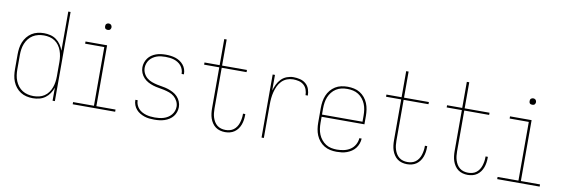

<svg xmlns="http://www.w3.org/2000/svg" viewBox="-53 -1143 4607 1559"><g transform="rotate(10 2250.0 -363.5)"><path d="M246 8Q220 8 194 2Q168 -4 146 -18Q124 -32 107.5 -52.5Q91 -73 81 -97.5Q71 -122 67.5 -148Q64 -174 64 -200V-320Q64 -346 67.5 -372Q71 -398 81 -422.5Q91 -447 107.5 -467.5Q124 -488 146 -502Q168 -516 194 -522Q220 -528 246 -528Q273 -528 299.5 -521.5Q326 -515 348 -499Q370 -483 385 -460.5Q400 -438 409 -412V-735H428V0H409V-108Q400 -82 385 -59.5Q370 -37 348 -21Q326 -5 299.5 1.5Q273 8 246 8ZM249 -10Q273 -10 296 -15.5Q319 -21 338.5 -34Q358 -47 372 -66.5Q386 -86 394 -108Q402 -130 405.5 -153.5Q409 -177 409 -200V-320Q409 -343 405.5 -366.5Q402 -390 394 -412Q386 -434 372 -453.5Q358 -473 338.5 -486Q319 -499 296 -504.5Q273 -510 249 -510Q225 -510 201.5 -504.5Q178 -499 158 -486.5Q138 -474 123 -455Q108 -436 99 -413.5Q90 -391 86.5 -367.5Q83 -344 83 -320V-200Q83 -176 86.5 -152.5Q90 -129 99 -106.5Q108 -84 123 -65Q138 -46 158 -33.5Q178 -21 201.5 -15.5Q225 -10 249 -10Z M575 0V-18H747V-502H589V-520H767V-18H925V0ZM750 -644Q745 -644 739.5 -645.5Q734 -647 730.5 -650.5Q727 -654 725.5 -659.5Q724 -665 724 -670Q724 -675 725.5 -680.5Q727 -686 730.5 -689.5Q734 -693 739.5 -695Q745 -697 750 -697Q755 -697 760.5 -695Q766 -693 769.5 -689.5Q773 -686 775 -680.5Q777 -675 777 -670Q777 -665 775 -659.5Q773 -654 769.5 -650.5Q766 -647 760.5 -645.5Q755 -644 750 -644Z M1249 8Q1228 8 1207.5 6Q1187 4 1167.5 -2.5Q1148 -9 1130 -19.5Q1112 -30 1098.5 -45.5Q1085 -61 1077.5 -80.5Q1070 -100 1070 -121V-124H1089V-121Q1089 -103 1096 -86Q1103 -69 1115 -55.5Q1127 -42 1143.5 -33Q1160 -24 1177.5 -19Q1195 -14 1213 -12Q1231 -10 1249 -10Q1267 -10 1285.5 -12Q1304 -14 1322 -19.5Q1340 -25 1356 -35Q1372 -45 1384 -59Q1396 -73 1402.5 -90.5Q1409 -108 1409 -127Q1409 -150 1398 -171.5Q1387 -193 1369.5 -208Q1352 -223 1329.5 -231Q1307 -239 1284.5 -244Q1262 -249 1239 -252.5Q1216 -256 1193.5 -263Q1171 -270 1150.5 -281Q1130 -292 1114 -309Q1098 -326 1089 -348Q1080 -370 1080 -394Q1080 -414 1086.5 -433.5Q1093 -453 1105 -469.5Q1117 -486 1134 -497.5Q1151 -509 1170.5 -516Q1190 -523 1210.5 -525.5Q1231 -528 1251 -528Q1271 -528 1291 -525.5Q1311 -523 1330 -517Q1349 -511 1366 -500Q1383 -489 1396 -473.5Q1409 -458 1415.5 -439Q1422 -420 1422 -400V-396H1403V-399Q1403 -417 1396.5 -434Q1390 -451 1379 -464Q1368 -477 1352.5 -486.5Q1337 -496 1320.5 -501Q1304 -506 1286.5 -508Q1269 -510 1251 -510Q1233 -510 1215 -508Q1197 -506 1180 -500Q1163 -494 1148 -484Q1133 -474 1122 -460Q1111 -446 1105 -428.5Q1099 -411 1099 -394Q1099 -370 1109.5 -348.5Q1120 -327 1138 -312Q1156 -297 1178 -289Q1200 -281 1223 -276Q1246 -271 1269 -267.5Q1292 -264 1314 -257Q1336 -250 1357 -239Q1378 -228 1394 -211Q1410 -194 1419 -172Q1428 -150 1428 -127Q1428 -106 1421 -85.5Q1414 -65 1401 -49Q1388 -33 1370 -21.5Q1352 -10 1332 -3.5Q1312 3 1291 5.5Q1270 8 1249 8Z M1832 8Q1811 8 1790.5 2.5Q1770 -3 1753.5 -15Q1737 -27 1725 -45Q1713 -63 1706.5 -82.5Q1700 -102 1697.5 -123Q1695 -144 1695 -165V-502H1570V-520H1695V-735H1715V-520H1920V-502H1715V-165Q1715 -147 1717 -128.5Q1719 -110 1724.5 -92.5Q1730 -75 1739.5 -59Q1749 -43 1763.5 -31.5Q1778 -20 1796 -15Q1814 -10 1832 -10Q1850 -10 1867.5 -14.5Q1885 -19 1899 -29.5Q1913 -40 1923 -55Q1933 -70 1938.5 -87Q1944 -104 1947 -121.5Q1950 -139 1950 -157V-165H1969V-156Q1969 -136 1966 -116Q1963 -96 1956 -77Q1949 -58 1937 -41.5Q1925 -25 1908.5 -13.5Q1892 -2 1872 3Q1852 8 1832 8Z M2132 0V-520H2151V-391Q2159 -418 2171 -443Q2183 -468 2202.5 -488Q2222 -508 2249 -518Q2276 -528 2303 -528Q2330 -528 2357 -521.5Q2384 -515 2404.5 -497.5Q2425 -480 2434 -454Q2443 -428 2443 -401H2424Q2424 -424 2416 -446.5Q2408 -469 2390.5 -484Q2373 -499 2350 -504.5Q2327 -510 2303 -510Q2277 -510 2252.5 -500.5Q2228 -491 2209.5 -472Q2191 -453 2180 -429Q2169 -405 2162.5 -379.5Q2156 -354 2153.5 -328Q2151 -302 2151 -276V0Z M2751 8Q2724 8 2698 2.5Q2672 -3 2649.5 -16.5Q2627 -30 2609.5 -51Q2592 -72 2582 -96.5Q2572 -121 2568 -147Q2564 -173 2564 -200V-320Q2564 -346 2568 -372.5Q2572 -399 2582 -423.5Q2592 -448 2609 -468.5Q2626 -489 2648.5 -503Q2671 -517 2697.5 -522.5Q2724 -528 2750 -528Q2776 -528 2802.5 -522.5Q2829 -517 2851.5 -503Q2874 -489 2891 -468.5Q2908 -448 2918 -423.5Q2928 -399 2932 -372.5Q2936 -346 2936 -320V-251H2583V-200Q2583 -176 2586.5 -152Q2590 -128 2599 -106Q2608 -84 2623.5 -65Q2639 -46 2659 -33Q2679 -20 2703 -15Q2727 -10 2751 -10Q2779 -10 2807.5 -16Q2836 -22 2860 -37.5Q2884 -53 2898.5 -78.5Q2913 -104 2915 -133H2934Q2933 -111 2925.5 -90.5Q2918 -70 2905 -53Q2892 -36 2874 -24Q2856 -12 2835.5 -4.5Q2815 3 2793.5 5.5Q2772 8 2751 8ZM2583 -269H2917V-320Q2917 -344 2913.5 -368Q2910 -392 2901 -414Q2892 -436 2877 -455Q2862 -474 2841.5 -487Q2821 -500 2797.5 -505Q2774 -510 2750 -510Q2726 -510 2702.5 -505Q2679 -500 2658.5 -487Q2638 -474 2623 -455Q2608 -436 2599 -414Q2590 -392 2586.5 -368Q2583 -344 2583 -320Z M3332 8Q3311 8 3290.5 2.5Q3270 -3 3253.5 -15Q3237 -27 3225 -45Q3213 -63 3206.5 -82.5Q3200 -102 3197.5 -123Q3195 -144 3195 -165V-502H3070V-520H3195V-735H3215V-520H3420V-502H3215V-165Q3215 -147 3217 -128.5Q3219 -110 3224.5 -92.5Q3230 -75 3239.5 -59Q3249 -43 3263.5 -31.5Q3278 -20 3296 -15Q3314 -10 3332 -10Q3350 -10 3367.5 -14.5Q3385 -19 3399 -29.5Q3413 -40 3423 -55Q3433 -70 3438.5 -87Q3444 -104 3447 -121.5Q3450 -139 3450 -157V-165H3469V-156Q3469 -136 3466 -116Q3463 -96 3456 -77Q3449 -58 3437 -41.5Q3425 -25 3408.5 -13.5Q3392 -2 3372 3Q3352 8 3332 8Z M3832 8Q3811 8 3790.5 2.5Q3770 -3 3753.5 -15Q3737 -27 3725 -45Q3713 -63 3706.5 -82.5Q3700 -102 3697.5 -123Q3695 -144 3695 -165V-502H3570V-520H3695V-735H3715V-520H3920V-502H3715V-165Q3715 -147 3717 -128.5Q3719 -110 3724.5 -92.5Q3730 -75 3739.5 -59Q3749 -43 3763.5 -31.5Q3778 -20 3796 -15Q3814 -10 3832 -10Q3850 -10 3867.5 -14.5Q3885 -19 3899 -29.5Q3913 -40 3923 -55Q3933 -70 3938.5 -87Q3944 -104 3947 -121.5Q3950 -139 3950 -157V-165H3969V-156Q3969 -136 3966 -116Q3963 -96 3956 -77Q3949 -58 3937 -41.5Q3925 -25 3908.5 -13.5Q3892 -2 3872 3Q3852 8 3832 8Z M4075 0V-18H4247V-502H4089V-520H4267V-18H4425V0ZM4250 -644Q4245 -644 4239.5 -645.5Q4234 -647 4230.5 -650.5Q4227 -654 4225.5 -659.5Q4224 -665 4224 -670Q4224 -675 4225.5 -680.5Q4227 -686 4230.5 -689.5Q4234 -693 4239.5 -695Q4245 -697 4250 -697Q4255 -697 4260.5 -695Q4266 -693 4269.5 -689.5Q4273 -686 4275 -680.5Q4277 -675 4277 -670Q4277 -665 4275 -659.5Q4273 -654 4269.5 -650.5Q4266 -647 4260.5 -645.5Q4255 -644 4250 -644Z"/></g></svg>

Font: Iosevka Curly Thin
Style: Regular
Weight: 100
Monospace: yes
Designer: Belleve Invis
Foundry: Belleve Invis
Version: Version 22.1.2; ttfautohint (v1.8.4)